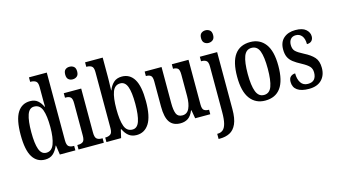

<svg xmlns="http://www.w3.org/2000/svg" viewBox="-104 -1144 3117 1768"><g transform="rotate(-15 1454.0 -260.0)"><path d="M200 10Q123 10 81.5 -56.5Q40 -123 40 -267Q40 -412 82 -479Q124 -546 203 -546Q248 -546 275.5 -522.5Q303 -499 320 -461H324Q323 -484 323 -511.5Q323 -539 323 -567V-649Q323 -693 303.5 -705Q284 -717 257 -717H251V-760H421V-115Q421 -70 437.5 -56.5Q454 -43 483 -43H490V0H342L329 -89H326Q307 -43 277.5 -16.5Q248 10 200 10ZM227 -48Q279 -48 301 -107Q323 -166 323 -267Q323 -374 302 -431Q281 -488 226 -488Q180 -488 160.5 -431Q141 -374 141 -266Q141 -157 161 -102.5Q181 -48 227 -48Z M636 -638Q612 -638 596 -652Q580 -666 580 -698Q580 -731 596 -744.5Q612 -758 636 -758Q660 -758 677 -744.5Q694 -731 694 -698Q694 -666 677 -652Q660 -638 636 -638ZM520 0V-43H530Q558 -43 574.5 -56Q591 -69 591 -113V-423Q591 -466 576 -479.5Q561 -493 534 -493H523V-536H689V-117Q689 -71 705.5 -57Q722 -43 751 -43H761V0Z M1073 10Q1027 10 997 -14.5Q967 -39 950 -78H944L926 0H786V-43H792Q816 -43 835.5 -55.5Q855 -68 855 -115V-649Q855 -693 836.5 -705Q818 -717 791 -717H786V-760H954V-578Q954 -560 953.5 -535.5Q953 -511 952 -487Q951 -463 951 -448H953Q970 -492 999.5 -519Q1029 -546 1078 -546Q1154 -546 1194.5 -479.5Q1235 -413 1235 -269Q1235 -124 1192 -57Q1149 10 1073 10ZM1049 -49Q1095 -49 1114.5 -106Q1134 -163 1134 -271Q1134 -382 1114 -435.5Q1094 -489 1048 -489Q995 -489 974 -433Q953 -377 953 -270Q953 -163 973.5 -106Q994 -49 1049 -49Z M1491 10Q1422 10 1389 -36.5Q1356 -83 1356 -186V-425Q1356 -468 1340.5 -480.5Q1325 -493 1298 -493H1294V-536H1455V-193Q1455 -124 1469.5 -90Q1484 -56 1527 -56Q1572 -56 1592.5 -100.5Q1613 -145 1613 -217V-421Q1613 -469 1597 -481Q1581 -493 1556 -493H1553V-536H1712V-110Q1712 -66 1729 -54.5Q1746 -43 1771 -43H1776V0H1632L1618 -80H1614Q1593 -29 1562.5 -9.5Q1532 10 1491 10Z M1932 -638Q1909 -638 1892 -652Q1875 -666 1875 -698Q1875 -731 1892 -744.5Q1909 -758 1932 -758Q1955 -758 1972.5 -744.5Q1990 -731 1990 -698Q1990 -666 1972.5 -652Q1955 -638 1932 -638ZM1791 240V191H1796Q1825 191 1845.5 174.5Q1866 158 1876.5 118Q1887 78 1887 8V-425Q1887 -469 1869.5 -481Q1852 -493 1826 -493H1820V-536H1985V8Q1985 97 1962 148Q1939 199 1898.5 219.5Q1858 240 1805 240Z M2299 10Q2208 10 2156 -59Q2104 -128 2104 -269Q2104 -410 2154 -478.5Q2204 -547 2302 -547Q2393 -547 2445 -478.5Q2497 -410 2497 -269Q2497 -128 2447 -59Q2397 10 2299 10ZM2301 -43Q2354 -43 2375 -100.5Q2396 -158 2396 -269Q2396 -380 2375 -436Q2354 -492 2300 -492Q2248 -492 2226.5 -436Q2205 -380 2205 -269Q2205 -158 2227 -100.5Q2249 -43 2301 -43Z M2716 10Q2643 10 2605 -17Q2567 -44 2567 -96Q2567 -131 2585.5 -146Q2604 -161 2628 -161Q2628 -106 2650.5 -71.5Q2673 -37 2718 -37Q2760 -37 2779.5 -60Q2799 -83 2799 -124Q2799 -160 2779 -182Q2759 -204 2709 -231Q2663 -255 2634 -277.5Q2605 -300 2591.5 -329.5Q2578 -359 2578 -402Q2578 -472 2620.5 -509Q2663 -546 2732 -546Q2800 -546 2832 -517.5Q2864 -489 2864 -452Q2864 -425 2848.5 -409Q2833 -393 2803 -393Q2803 -445 2781.5 -472Q2760 -499 2724 -499Q2692 -499 2674.5 -478.5Q2657 -458 2657 -424Q2657 -384 2678.5 -363Q2700 -342 2753 -315Q2815 -284 2847 -248Q2879 -212 2879 -147Q2879 -75 2836.5 -32.5Q2794 10 2716 10Z"/></g></svg>

Font: Noto Serif Lao ExtraCondensed Medium
Style: Regular
Weight: 500
Width: 2
Designer: Monotype Design Team
Foundry: Monotype Imaging Inc.
Version: Version 2.003; ttfautohint (v1.8.4.7-5d5b)